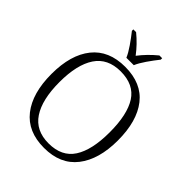

<svg xmlns="http://www.w3.org/2000/svg" viewBox="-256 -1075 1229 1229"><g transform="rotate(45 358.5 -460.5)"><path d="M57 -359Q57 -532 134 -628.5Q211 -725 359 -725Q508 -725 583.5 -628.5Q659 -532 659 -358Q659 -187 582.5 -88.5Q506 10 358 10Q210 10 133.5 -87.5Q57 -185 57 -359ZM585 -358Q585 -519 532 -601.5Q479 -684 359 -684Q242 -684 186 -600Q130 -516 130 -358Q130 -200 186 -115.5Q242 -31 358 -31Q477 -31 531 -114.5Q585 -198 585 -358ZM226 -918V-931H251Q311 -882 356 -822Q400 -880 462 -931H487V-918Q459 -883 431 -842.5Q403 -802 390 -771H323Q310 -802 282 -842.5Q254 -883 226 -918Z"/></g></svg>

Font: Noto Serif Light
Style: Regular
Weight: 300
Designer: Monotype Design Team
Foundry: Monotype Imaging Inc.
Version: Version 1.001